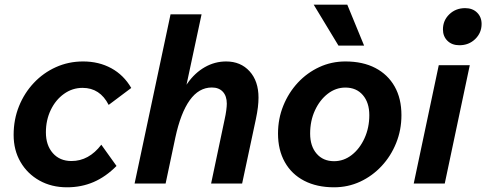

<svg xmlns="http://www.w3.org/2000/svg" viewBox="-20 -781 2069 817"><path d="M411.1 -165.2 475.8 -74.8Q430.1 -28.7 378.1 -6.3Q326.1 16 265.2 16Q199.3 16 147.9 -12.7Q96.5 -41.5 67.3 -91.7Q38 -142 38 -206.9Q38 -272.5 60.8 -329Q83.6 -385.5 124 -428.3Q164.4 -471.2 218 -495.3Q271.6 -519.5 333.8 -519.5Q400.7 -519.5 453.7 -490.6Q506.7 -461.6 538.5 -406.7L442.4 -334.6Q405.5 -407.1 331.4 -407.1Q287.8 -407.1 252.3 -381.6Q216.7 -356.2 196 -313.1Q175.3 -270.1 175.3 -217.7Q175.3 -163 204.8 -129.4Q234.3 -95.8 284.2 -95.8Q358 -95.8 411.1 -165.2Z M552.7 0 705.7 -720H837.7L757.9 -346.8L730.2 -321.5Q746.6 -382.4 777.9 -426.7Q809.1 -471.1 851.6 -495.3Q894.1 -519.5 942.3 -519.5Q1004.1 -519.5 1042.1 -477.6Q1080 -435.8 1080 -365.5Q1080 -346.7 1077.4 -324.5Q1074.7 -302.2 1068.5 -272.7L1010.3 0H878.3L935.8 -272.7Q940.5 -293.6 942.8 -311.4Q945.1 -329.2 945.1 -339.9Q945.1 -372.3 928.3 -390.5Q911.5 -408.7 881.4 -408.7Q826.1 -408.7 787.3 -354.4Q748.6 -300.2 726.1 -195.6L684.7 0Z M1163 -212.6Q1163 -275.7 1185.5 -331.2Q1208 -386.8 1247.4 -429.2Q1286.9 -471.5 1338.7 -495.5Q1390.4 -519.5 1449.7 -519.5Q1524 -519.5 1577.2 -491.7Q1630.3 -464 1659.3 -412.9Q1688.2 -361.9 1688.2 -290.9Q1688.2 -227.8 1665.7 -172.3Q1643.3 -116.7 1603.8 -74.4Q1564.3 -32 1512.6 -8Q1460.8 16 1401.5 16Q1328.2 16 1274.5 -11.8Q1220.9 -39.6 1192 -91.1Q1163 -142.6 1163 -212.6ZM1401.5 -95.1Q1442.8 -95.1 1476.8 -121.6Q1510.7 -148 1531.1 -192.8Q1551.5 -237.6 1551.5 -290.9Q1551.5 -344.4 1524 -376.4Q1496.4 -408.4 1449.7 -408.4Q1408.8 -408.4 1374.7 -382Q1340.5 -355.5 1320.1 -311.2Q1299.7 -266.9 1299.7 -212.6Q1299.7 -159.1 1327.3 -127.1Q1354.9 -95.1 1401.5 -95.1ZM1420.2 -587 1314.9 -761H1457.8L1529.3 -587Z M1740.5 0 1847 -503.5H1979L1872.5 0ZM1864.8 -655.8Q1864.8 -694.1 1892.1 -720.3Q1919.4 -746.4 1959.2 -746.4Q1990.8 -746.4 2010 -727.5Q2029.3 -708.6 2029.3 -679Q2029.3 -641.2 2002.1 -614.8Q1975 -588.5 1934.8 -588.5Q1903.2 -588.5 1884 -607.4Q1864.8 -626.3 1864.8 -655.8Z"/></svg>

Font: Wix Madefor Text
Style: Italic
Weight: 400
Italic angle: -12°
Designer: Dalton Maag Ltd
Foundry: Dalton Maag Ltd
Version: Version 3.100